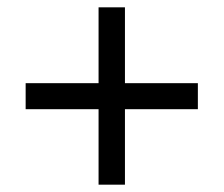

<svg xmlns="http://www.w3.org/2000/svg" viewBox="-20 -615 612 524"><path d="M321 -388H520V-317H321V-111H249V-317H50V-388H249V-595H321Z"/></svg>

Font: Noto Sans Ogham
Style: Regular
Weight: 400
Designer: Monotype Design Team
Foundry: Monotype Imaging Inc.
Version: Version 2.001; ttfautohint (v1.8.4.7-5d5b)